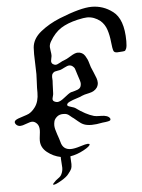

<svg xmlns="http://www.w3.org/2000/svg" viewBox="-60 -837 751 1012"><g transform="rotate(-5 315.0 -331.5)"><path d="M215.8 -323.2Q215.8 -314.5 224.1 -310.1Q232.4 -305.7 240.2 -305.7Q254.9 -305.7 279.3 -325.7Q303.7 -345.7 315.4 -350.6Q318.4 -351.6 336.4 -356Q354.5 -360.4 362.8 -368.2Q371.1 -376 371.1 -393.6Q371.1 -402.3 357.4 -441.4Q356.4 -443.4 353 -455.6Q349.6 -467.8 347.2 -473.6Q344.7 -479.5 336.9 -485.8Q329.1 -492.2 318.4 -492.2Q309.6 -492.2 293 -483.4Q276.4 -474.6 269.5 -472.7Q266.6 -471.7 256.3 -470.2Q246.1 -468.8 240.2 -466.8Q234.4 -464.8 229 -458Q223.6 -451.2 223.6 -439.5Q223.6 -436.5 224.1 -430.2Q224.6 -423.8 224.6 -419.9Q224.6 -418 223.6 -403.3Q222.7 -388.7 221.7 -353.5Q221.7 -347.7 218.8 -337.4Q215.8 -327.1 215.8 -323.2ZM232.4 -15.6Q193.4 -23.4 161.6 -48.8Q129.9 -74.2 129.9 -111.3Q129.9 -121.1 132.3 -139.2Q134.8 -157.2 134.8 -166Q134.8 -189.5 123 -201.7Q111.3 -213.9 97.7 -213.9Q87.9 -213.9 66.4 -205.6Q44.9 -197.3 35.2 -197.3Q22.5 -197.3 14.6 -204.6Q6.8 -211.9 6.8 -219.7Q6.8 -229.5 27.8 -237.3Q48.8 -245.1 73.2 -252.4Q97.7 -259.8 118.7 -288.6Q139.6 -317.4 139.6 -364.3V-389.6Q139.6 -403.3 141.1 -423.3Q142.6 -443.4 142.6 -461.9Q142.6 -481.4 141.1 -516.1Q139.6 -550.8 139.6 -567.4Q139.6 -590.8 140.6 -602.5Q144.5 -649.4 189 -685.1Q233.4 -720.7 291 -744.1Q405.3 -790 462.9 -790Q524.4 -790 573.2 -752.9Q629.9 -711.9 629.9 -593.8Q629.9 -566.4 625.5 -555.2Q621.1 -543.9 615.7 -542.5Q610.4 -541 590.8 -540Q587.9 -540 584 -539.6Q580.1 -539.1 577.1 -539.1Q561.5 -539.1 557.6 -548.8Q552.7 -561.5 549.3 -596.7Q545.9 -631.8 536.1 -661.6Q526.4 -691.4 503.9 -710.9Q471.7 -736.3 434.6 -736.3Q418.9 -736.3 383.8 -728.5Q329.1 -715.8 294.4 -693.4Q259.8 -670.9 234.4 -627Q225.6 -612.3 225.6 -597.7Q225.6 -591.8 228 -577.1Q230.5 -562.5 230.5 -553.7Q230.5 -547.9 228 -537.6Q225.6 -527.3 225.6 -523.4Q225.6 -512.7 233.4 -507.3Q241.2 -502 248 -502Q255.9 -502 271 -510.7Q286.1 -519.5 293.9 -521.5Q306.6 -525.4 330.6 -540.5Q354.5 -555.7 369.1 -555.7Q381.8 -555.7 391.6 -550.3Q401.4 -544.9 407.7 -534.7Q414.1 -524.4 418 -515.6Q421.9 -506.8 425.8 -492.7Q429.7 -478.5 431.6 -473.6Q434.6 -465.8 443.4 -445.8Q452.1 -425.8 456.5 -413.1Q460.9 -400.4 460.9 -388.7Q460.9 -376 453.1 -363.3Q439.5 -343.8 410.6 -337.9Q381.8 -332 372.1 -327.1Q366.2 -323.2 343.8 -316.4Q321.3 -309.6 305.7 -302.2Q290 -294.9 290 -286.1Q290 -281.2 296.9 -278.3Q303.7 -275.4 314.5 -272.5Q325.2 -269.5 330.1 -266.6Q383.8 -227.5 425.8 -215.8Q436.5 -212.9 459 -212.9H461.9Q500 -212.9 509.8 -195.3Q510.7 -193.4 510.7 -190.4Q510.7 -185.5 504.9 -183.1Q499 -180.7 484.4 -178.7Q469.7 -176.8 467.8 -176.8Q433.6 -169.9 410.2 -169.9Q384.8 -169.9 369.1 -176.3Q353.5 -182.6 338.9 -195.8Q324.2 -209 318.4 -212.9Q310.5 -217.8 301.3 -226.1Q292 -234.4 284.7 -237.3Q277.3 -240.2 264.6 -240.2Q244.1 -240.2 231.4 -229Q218.8 -217.8 215.8 -206.5Q212.9 -195.3 212.9 -184.6Q212.9 -168 223.6 -137.7Q234.4 -107.4 237.3 -95.7Q247.1 -52.7 289.1 -52.7Q308.6 -52.7 339.4 -62.5Q370.1 -72.3 379.9 -72.3Q389.6 -72.3 389.6 -68.4Q389.6 -58.6 354.5 -39.6Q319.3 -20.5 283.2 -14.6V-12.7Q285.2 20.5 285.2 26.4Q285.2 43 281.2 51.8Q277.3 60.5 264.6 76.2Q253.9 91.8 223.6 109.4Q193.4 127 182.6 127Q179.7 127 179.7 125Q179.7 122.1 183.6 118.2Q195.3 104.5 209.5 95.2Q223.6 85.9 228.5 73.2Q235.4 58.6 235.4 41Q235.4 33.2 233.9 17.1Q232.4 1 232.4 -6.8Z"/></g></svg>

Font: Isabella
Style: Medium
Weight: 500
Designer: John Stracke
Version: Version 001.202